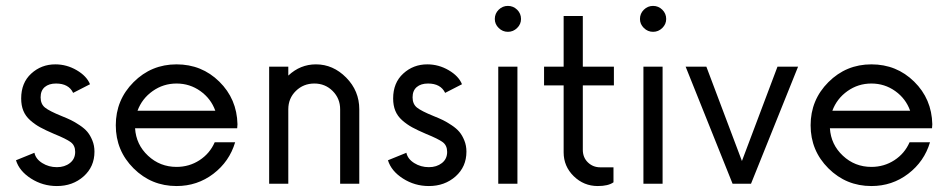

<svg xmlns="http://www.w3.org/2000/svg" viewBox="-20 -623 3216 651"><path d="M172.9 7.8Q125 7.8 85.2 -17.6Q45.4 -43 34.2 -79.6L96.7 -105Q101.1 -84 123.3 -70.1Q145.5 -56.2 172.9 -56.2Q199.2 -56.2 217 -70.1Q234.9 -84 234.9 -107.9Q234.9 -129.9 219.7 -141.1Q204.6 -152.3 163.6 -168.9Q134.8 -181.2 116.5 -191.2Q98.1 -201.2 82.3 -215.3Q66.4 -229.5 59.1 -247.6Q51.8 -265.6 51.8 -289.1Q51.8 -342.3 85.9 -373.5Q120.1 -404.8 167.5 -404.8Q206.1 -404.8 240 -385Q273.9 -365.2 285.2 -337.4L228 -308.1Q212.9 -339.8 169.9 -339.8Q146 -339.8 131.8 -327.9Q117.7 -315.9 117.7 -293Q117.7 -270 132.8 -258.1Q147.9 -246.1 189 -229.5Q208.5 -221.7 220.9 -215.6Q233.4 -209.5 250 -198.5Q266.6 -187.5 276.4 -175.8Q286.1 -164.1 293.2 -146.7Q300.3 -129.4 300.3 -108.9Q300.3 -57.6 263.4 -24.9Q226.6 7.8 172.9 7.8Z M785.2 -201.7 784.2 -188H438Q441.4 -132.8 481.9 -95Q522.5 -57.1 578.6 -57.1Q621.6 -57.1 656.5 -79.8Q691.4 -102.5 708 -140.6H777.3Q757.8 -75.2 703.4 -33.7Q648.9 7.8 578.6 7.8Q493.2 7.8 432.9 -52.2Q372.6 -112.3 372.6 -198.2Q372.6 -284.2 432.9 -344.5Q493.2 -404.8 578.6 -404.8Q664.1 -404.8 723.6 -346.2Q783.2 -287.6 785.2 -201.7ZM446.3 -247.6H710Q695.3 -288.6 659.4 -314.2Q623.5 -339.8 578.6 -339.8Q533.7 -339.8 497.6 -314.2Q461.4 -288.6 446.3 -247.6Z M1051.3 -404.8Q1109.4 -404.8 1153.8 -359.9Q1198.2 -314.9 1198.2 -252.4V0H1133.3V-252.4Q1133.3 -289.1 1107.9 -314.5Q1082.5 -339.8 1045.9 -339.8Q1008.8 -339.8 983.2 -314.7Q957.5 -289.6 957.5 -252.4V0H892.6V-397H957.5V-366.7Q998 -404.8 1051.3 -404.8Z M1434.1 7.8Q1386.2 7.8 1346.4 -17.6Q1306.6 -43 1295.4 -79.6L1357.9 -105Q1362.3 -84 1384.5 -70.1Q1406.7 -56.2 1434.1 -56.2Q1460.4 -56.2 1478.3 -70.1Q1496.1 -84 1496.1 -107.9Q1496.1 -129.9 1481 -141.1Q1465.8 -152.3 1424.8 -168.9Q1396 -181.2 1377.7 -191.2Q1359.4 -201.2 1343.5 -215.3Q1327.6 -229.5 1320.3 -247.6Q1313 -265.6 1313 -289.1Q1313 -342.3 1347.2 -373.5Q1381.3 -404.8 1428.7 -404.8Q1467.3 -404.8 1501.2 -385Q1535.2 -365.2 1546.4 -337.4L1489.3 -308.1Q1474.1 -339.8 1431.2 -339.8Q1407.2 -339.8 1393.1 -327.9Q1378.9 -315.9 1378.9 -293Q1378.9 -270 1394 -258.1Q1409.2 -246.1 1450.2 -229.5Q1469.7 -221.7 1482.2 -215.6Q1494.6 -209.5 1511.2 -198.5Q1527.8 -187.5 1537.6 -175.8Q1547.4 -164.1 1554.4 -146.7Q1561.5 -129.4 1561.5 -108.9Q1561.5 -57.6 1524.7 -24.9Q1487.8 7.8 1434.1 7.8Z M1657.7 -558.6Q1657.7 -577.1 1670.9 -590.1Q1684.1 -603 1702.1 -603Q1720.2 -603 1733.4 -590.1Q1746.6 -577.1 1746.6 -558.6Q1746.6 -541 1733.4 -528.1Q1720.2 -515.1 1702.1 -515.1Q1684.1 -515.1 1670.9 -528.1Q1657.7 -541 1657.7 -558.6ZM1669.4 0V-397H1734.4V0Z M2061.5 -333.5H1956.1V-115.2Q1956.1 -88.9 1973.4 -72.3Q1990.7 -55.7 2015.1 -55.7H2060.1V-4.9Q2042.5 7.8 2006.8 7.8Q1959.5 7.8 1925.3 -25.6Q1891.1 -59.1 1891.1 -106.4V-333.5H1824.7V-397H1891.1V-568.8H1956.1V-397H2061.5Z M2149.9 -558.6Q2149.9 -577.1 2163.1 -590.1Q2176.3 -603 2194.3 -603Q2212.4 -603 2225.6 -590.1Q2238.8 -577.1 2238.8 -558.6Q2238.8 -541 2225.6 -528.1Q2212.4 -515.1 2194.3 -515.1Q2176.3 -515.1 2163.1 -528.1Q2149.9 -541 2149.9 -558.6ZM2161.6 0V-397H2226.6V0Z M2616.2 -397H2686L2526.4 0H2463.9L2304.7 -397H2375L2495.6 -77.1Z M3141.1 -201.7 3140.1 -188H2793.9Q2797.4 -132.8 2837.9 -95Q2878.4 -57.1 2934.6 -57.1Q2977.5 -57.1 3012.5 -79.8Q3047.4 -102.5 3064 -140.6H3133.3Q3113.8 -75.2 3059.3 -33.7Q3004.9 7.8 2934.6 7.8Q2849.1 7.8 2788.8 -52.2Q2728.5 -112.3 2728.5 -198.2Q2728.5 -284.2 2788.8 -344.5Q2849.1 -404.8 2934.6 -404.8Q3020 -404.8 3079.6 -346.2Q3139.2 -287.6 3141.1 -201.7ZM2802.2 -247.6H3065.9Q3051.3 -288.6 3015.4 -314.2Q2979.5 -339.8 2934.6 -339.8Q2889.6 -339.8 2853.5 -314.2Q2817.4 -288.6 2802.2 -247.6Z"/></svg>

Font: Now
Style: Regular
Weight: 400
Designer: Alfredo Marco Pradil
Foundry: Alfredo Marco Pradil
Version: Version 1.200;hotconv 1.0.109;makeotfexe 2.5.65596